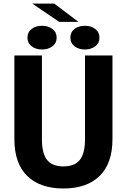

<svg xmlns="http://www.w3.org/2000/svg" viewBox="-20 -1050 715 1082"><path d="M421.9 -926.8H313.5L161.6 -1029.8H285.6ZM134.8 -837.9Q134.8 -869.1 158.4 -887Q182.1 -904.8 216.8 -904.8Q251.5 -904.8 275.4 -886.7Q299.3 -868.7 299.3 -837.9Q299.3 -807.1 275.4 -789.1Q251.5 -771 216.8 -771Q182.1 -771 158.4 -789.1Q134.8 -807.1 134.8 -837.9ZM458.5 -771Q423.8 -771 400.1 -789.1Q376.5 -807.1 376.5 -837.9Q376.5 -869.1 400.1 -887Q423.8 -904.8 458.5 -904.8Q492.7 -904.8 516.6 -886.7Q540.5 -868.7 540.5 -837.9Q540.5 -807.1 516.6 -789.1Q492.7 -771 458.5 -771ZM613.8 -266.6Q613.8 -128.9 541.3 -58.3Q468.8 12.2 337.4 12.2Q206.1 12.2 133.5 -58.3Q61 -128.9 61 -266.6V-737.3H216.3V-264.2Q216.3 -185.5 245.1 -148.9Q273.9 -112.3 337.4 -112.3Q400.9 -112.3 429.9 -148.9Q459 -185.5 459 -264.2V-737.3H613.8Z"/></svg>

Font: Epilogue
Style: Bold
Weight: 700
Designer: Tyler Finck
Foundry: Etcetera Type Co
Version: Version 2.112